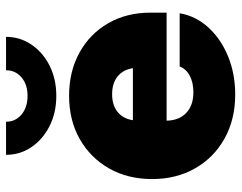

<svg xmlns="http://www.w3.org/2000/svg" viewBox="-100 -672 784 623"><g transform="rotate(-90 291.5 -360.0)"><path d="M296.4 11.7Q216.3 11.7 154.3 -22.7Q92.3 -57.1 57.4 -118.2Q22.5 -179.2 22.5 -257.8Q22.5 -336.9 57.1 -397.7Q91.8 -458.5 152.6 -492.9Q213.4 -527.3 292.5 -527.3Q371.6 -527.3 432.6 -493.7Q493.7 -460 528.1 -400.4Q562.5 -340.8 562.5 -263.2V-210.9H211.9Q212.9 -169.9 237.3 -147Q261.7 -124 304.2 -124Q335.4 -124 357.7 -135.7Q379.9 -147.5 387.7 -168.5H560.5Q551.3 -115.7 514.2 -75.2Q477.1 -34.7 420.7 -11.5Q364.3 11.7 296.4 11.7ZM213.4 -320.3H382.3Q377.4 -352.1 355.5 -369.9Q333.5 -387.7 297.9 -387.7Q262.2 -387.7 240.2 -369.9Q218.3 -352.1 213.4 -320.3ZM292.5 -568.8Q237.8 -568.8 194.6 -590.6Q151.4 -612.3 126.2 -649.4Q101.1 -686.5 101.1 -731.9H208.5Q208.5 -701.2 231.9 -681.6Q255.4 -662.1 292.5 -662.1Q329.1 -662.1 352.3 -681.6Q375.5 -701.2 375.5 -731.9H483.9Q483.9 -686.5 458.7 -649.4Q433.6 -612.3 390.4 -590.6Q347.2 -568.8 292.5 -568.8Z"/></g></svg>

Font: Inter Display Black
Style: Regular
Weight: 900
Designer: Rasmus Andersson
Foundry: rsms
Version: Version 4.000;git-a52131595